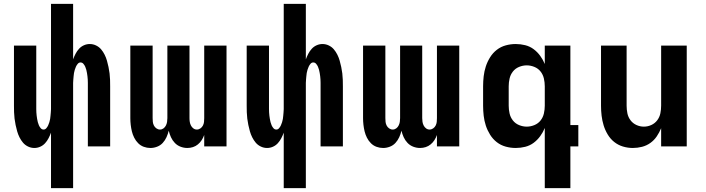

<svg xmlns="http://www.w3.org/2000/svg" viewBox="-20 -755 3640 990"><path d="M243 215V-71Q238 -57 230.5 -42.5Q223 -28 212.5 -16.5Q202 -5 187.5 1.5Q173 8 157 8Q140 8 124.5 0.5Q109 -7 98.5 -19.5Q88 -32 80.5 -47Q73 -62 68.5 -78Q64 -94 60.5 -110.5Q57 -127 55 -143.5Q53 -160 52.5 -176.5Q52 -193 52 -210V-520H167V-210Q167 -201 167 -192.5Q167 -184 167.5 -175.5Q168 -167 169 -158.5Q170 -150 171.5 -141.5Q173 -133 175 -125Q177 -117 180.5 -109Q184 -101 190 -94Q196 -87 205 -87Q213 -87 219 -94Q225 -101 228.5 -109Q232 -117 234.5 -125Q237 -133 238.5 -141.5Q240 -150 240.5 -158.5Q241 -167 242 -175.5Q243 -184 243 -192.5Q243 -201 243 -210V-735H357V-449Q362 -463 369.5 -477.5Q377 -492 387.5 -503.5Q398 -515 412.5 -521.5Q427 -528 443 -528Q460 -528 475.5 -520.5Q491 -513 501.5 -500.5Q512 -488 519.5 -473Q527 -458 531.5 -442Q536 -426 539.5 -409.5Q543 -393 545 -376.5Q547 -360 547.5 -343.5Q548 -327 548 -310V0H433V-310Q433 -319 433 -327.5Q433 -336 432.5 -344.5Q432 -353 431 -361.5Q430 -370 428.5 -378.5Q427 -387 425 -395Q423 -403 419.5 -411Q416 -419 410 -426Q404 -433 395 -433Q387 -433 381 -426Q375 -419 371.5 -411Q368 -403 365.5 -395Q363 -387 361.5 -378.5Q360 -370 359.5 -361.5Q359 -353 358 -344.5Q357 -336 357 -327.5Q357 -319 357 -310V215Z M755 8Q738 8 721.5 2Q705 -4 692.5 -16.5Q680 -29 672 -45Q664 -61 660 -77.5Q656 -94 654 -111.5Q652 -129 652 -146V-520H767V-146Q767 -136 768 -126.5Q769 -117 773.5 -108Q778 -99 786.5 -93Q795 -87 805 -87Q815 -87 823 -93Q831 -99 835.5 -108Q840 -117 841.5 -126.5Q843 -136 843 -146V-520H957V-146Q957 -136 958.5 -126.5Q960 -117 964.5 -108Q969 -99 977 -93Q985 -87 995 -87Q1005 -87 1013.5 -93Q1022 -99 1026.5 -108Q1031 -117 1032 -126.5Q1033 -136 1033 -146V-520H1148V0H1033V-59Q1028 -45 1020 -32.5Q1012 -20 1000.5 -10.5Q989 -1 975 3.5Q961 8 946 8Q928 8 911 1.5Q894 -5 881.5 -18Q869 -31 861.5 -47.5Q854 -64 850 -81Q846 -64 838.5 -47.5Q831 -31 819 -18Q807 -5 790 1.5Q773 8 756 8Z M1443 215V-71Q1438 -57 1430.5 -42.5Q1423 -28 1412.5 -16.5Q1402 -5 1387.5 1.5Q1373 8 1357 8Q1340 8 1324.5 0.5Q1309 -7 1298.5 -19.5Q1288 -32 1280.5 -47Q1273 -62 1268.5 -78Q1264 -94 1260.5 -110.5Q1257 -127 1255 -143.5Q1253 -160 1252.5 -176.5Q1252 -193 1252 -210V-520H1367V-210Q1367 -201 1367 -192.5Q1367 -184 1367.5 -175.5Q1368 -167 1369 -158.5Q1370 -150 1371.5 -141.5Q1373 -133 1375 -125Q1377 -117 1380.5 -109Q1384 -101 1390 -94Q1396 -87 1405 -87Q1413 -87 1419 -94Q1425 -101 1428.5 -109Q1432 -117 1434.5 -125Q1437 -133 1438.5 -141.5Q1440 -150 1440.5 -158.5Q1441 -167 1442 -175.5Q1443 -184 1443 -192.5Q1443 -201 1443 -210V-735H1557V-449Q1562 -463 1569.5 -477.5Q1577 -492 1587.5 -503.5Q1598 -515 1612.5 -521.5Q1627 -528 1643 -528Q1660 -528 1675.5 -520.5Q1691 -513 1701.5 -500.5Q1712 -488 1719.5 -473Q1727 -458 1731.5 -442Q1736 -426 1739.5 -409.5Q1743 -393 1745 -376.5Q1747 -360 1747.5 -343.5Q1748 -327 1748 -310V0H1633V-310Q1633 -319 1633 -327.5Q1633 -336 1632.5 -344.5Q1632 -353 1631 -361.5Q1630 -370 1628.5 -378.5Q1627 -387 1625 -395Q1623 -403 1619.5 -411Q1616 -419 1610 -426Q1604 -433 1595 -433Q1587 -433 1581 -426Q1575 -419 1571.5 -411Q1568 -403 1565.5 -395Q1563 -387 1561.5 -378.5Q1560 -370 1559.5 -361.5Q1559 -353 1558 -344.5Q1557 -336 1557 -327.5Q1557 -319 1557 -310V215Z M1955 8Q1938 8 1921.5 2Q1905 -4 1892.5 -16.5Q1880 -29 1872 -45Q1864 -61 1860 -77.5Q1856 -94 1854 -111.5Q1852 -129 1852 -146V-520H1967V-146Q1967 -136 1968 -126.5Q1969 -117 1973.5 -108Q1978 -99 1986.5 -93Q1995 -87 2005 -87Q2015 -87 2023 -93Q2031 -99 2035.5 -108Q2040 -117 2041.5 -126.5Q2043 -136 2043 -146V-520H2157V-146Q2157 -136 2158.5 -126.5Q2160 -117 2164.5 -108Q2169 -99 2177 -93Q2185 -87 2195 -87Q2205 -87 2213.5 -93Q2222 -99 2226.5 -108Q2231 -117 2232 -126.5Q2233 -136 2233 -146V-520H2348V0H2233V-59Q2228 -45 2220 -32.5Q2212 -20 2200.5 -10.5Q2189 -1 2175 3.5Q2161 8 2146 8Q2128 8 2111 1.5Q2094 -5 2081.5 -18Q2069 -31 2061.5 -47.5Q2054 -64 2050 -81Q2046 -64 2038.5 -47.5Q2031 -31 2019 -18Q2007 -5 1990 1.5Q1973 8 1956 8Z M2696 -102Q2716 -102 2735.5 -110Q2755 -118 2767.5 -134Q2780 -150 2784.5 -170Q2789 -190 2789 -210V-310Q2789 -330 2784.5 -350Q2780 -370 2767.5 -386Q2755 -402 2735.5 -410Q2716 -418 2696 -418Q2676 -418 2656.5 -410Q2637 -402 2624.5 -386Q2612 -370 2607.5 -350Q2603 -330 2603 -310V-210Q2603 -190 2607.5 -170Q2612 -150 2624.5 -134Q2637 -118 2656.5 -110Q2676 -102 2696 -102ZM2789 215V-95Q2780 -73 2765.5 -53Q2751 -33 2731.5 -18.5Q2712 -4 2688 2Q2664 8 2639 8Q2613 8 2587.5 1Q2562 -6 2541.5 -22Q2521 -38 2507 -60.5Q2493 -83 2485 -107.5Q2477 -132 2474 -158Q2471 -184 2471 -210V-310Q2471 -336 2474 -362Q2477 -388 2485 -412.5Q2493 -437 2507 -459.5Q2521 -482 2541.5 -498Q2562 -514 2587.5 -521Q2613 -528 2639 -528Q2664 -528 2688 -522Q2712 -516 2731.5 -501.5Q2751 -487 2765.5 -467Q2780 -447 2789 -425V-520H2921V-110H2962V0H2921V215Z M3243 8Q3217 8 3192 0.5Q3167 -7 3147 -23Q3127 -39 3113.5 -61.5Q3100 -84 3092.5 -108.5Q3085 -133 3082 -158.5Q3079 -184 3079 -210V-520H3211V-210Q3211 -190 3215 -170.5Q3219 -151 3231 -135Q3243 -119 3261.5 -110.5Q3280 -102 3300 -102Q3320 -102 3338.5 -110.5Q3357 -119 3369 -135Q3381 -151 3385 -170.5Q3389 -190 3389 -210V-520H3521V0H3389V-94Q3380 -72 3366.5 -52Q3353 -32 3333.5 -18Q3314 -4 3290.5 2Q3267 8 3243 8Z"/></svg>

Font: Iosevka Extrabold Extended
Style: Regular
Weight: 800
Width: 7
Monospace: yes
Designer: Belleve Invis
Foundry: Belleve Invis
Version: Version 32.5.0; ttfautohint (v1.8.4)